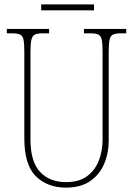

<svg xmlns="http://www.w3.org/2000/svg" viewBox="-20 -846 608 876"><path d="M281 10Q196 10 143.5 -42Q91 -94 91 -214V-608Q91 -646 87.5 -664Q84 -682 72 -688Q60 -694 35 -694H11V-714H204V-694H175Q150 -694 138.5 -688Q127 -682 123 -663.5Q119 -645 119 -606V-210Q119 -108 163 -61.5Q207 -15 281 -15Q342 -15 378.5 -43Q415 -71 431.5 -115Q448 -159 448 -207V-607Q448 -645 444.5 -663.5Q441 -682 429 -688Q417 -694 392 -694H363V-714H556V-694H532Q507 -694 495 -688Q483 -682 479.5 -663.5Q476 -645 476 -607V-205Q476 -147 455 -98Q434 -49 391 -19.5Q348 10 281 10ZM168 -799V-826H409V-799Z"/></svg>

Font: Noto Serif Sinhala Condensed Thin
Style: Regular
Weight: 100
Width: 3
Designer: Jelle Bosma - Monotype Design Team
Foundry: Monotype Imaging Inc.
Version: Version 2.007; ttfautohint (v1.8.4.7-5d5b)